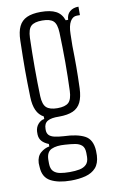

<svg xmlns="http://www.w3.org/2000/svg" viewBox="-86 -652 505 850"><g transform="rotate(-10 166.0 -227.0)"><path d="M162.5 152.5Q106.5 152.5 72.2 134.2Q38 116 36 70Q36 66 35.5 61.5Q35 57 35 51.5Q36.5 21.5 54.5 6Q72.5 -9.5 94 -13V-24Q74 -32 63.5 -43.8Q53 -55.5 52 -73.5Q52 -77.5 52 -80.2Q52 -83 52 -86.5Q53 -106.5 65.2 -120.5Q77.5 -134.5 93 -136.5V-148Q71.5 -159.5 60.8 -183Q50 -206.5 49 -243Q48 -280 47.5 -309Q47 -338 47 -365Q47 -392 47.5 -423.8Q48 -455.5 49 -497.5Q50 -536.5 61.5 -560.2Q73 -584 97 -595Q121 -606 159.5 -606Q203 -606 227.8 -593Q252.5 -580 262.5 -550.5H273.5Q274.5 -574.5 289.5 -587.2Q304.5 -600 328.5 -600V-562H314.5Q296 -562 284.8 -542.8Q273.5 -523.5 273 -486.5L272 -433.5Q272.5 -407 272.8 -384.2Q273 -361.5 273 -340Q273 -318.5 272.5 -295Q272 -271.5 271 -243Q269.5 -204.5 258 -180.8Q246.5 -157 222.5 -146.2Q198.5 -135.5 159.5 -135.5Q125 -136.5 108 -126.8Q91 -117 91 -92.5V-86Q91.5 -72.5 99.2 -64.2Q107 -56 123.2 -52Q139.5 -48 165 -46.5Q225 -44.5 258.5 -27Q292 -9.5 294.5 42Q294.5 47.5 294.5 52.5Q294.5 57.5 294.5 63Q292.5 98.5 275.2 117.8Q258 137 228.8 144.8Q199.5 152.5 162.5 152.5ZM163.5 114.5Q188.5 114.5 207.8 110.8Q227 107 238.5 95.5Q250 84 250.5 62Q250.5 56.5 250.5 52Q250.5 47.5 250.5 43Q250 20 238.8 9.8Q227.5 -0.5 208.2 -3.8Q189 -7 163.5 -8.5Q126 -11.5 103.2 -1.2Q80.5 9 79.5 43.5Q79.5 48 79.5 52.8Q79.5 57.5 79.5 62Q80 85.5 91 96.5Q102 107.5 120.5 111Q139 114.5 163.5 114.5ZM159.5 -173.5Q194.5 -173.5 209.5 -187.5Q224.5 -201.5 226 -239.5Q227 -269.5 227.8 -301.8Q228.5 -334 228.5 -367.2Q228.5 -400.5 227.8 -434.5Q227 -468.5 226 -501.5Q224.5 -540 209.5 -553.8Q194.5 -567.5 159.5 -567.5Q124.5 -567.5 109.5 -553.8Q94.5 -540 93 -501.5Q92 -468.5 91.5 -434.5Q91 -400.5 91 -367.2Q91 -334 91.5 -301.8Q92 -269.5 93 -239.5Q94.5 -201.5 110 -187.5Q125.5 -173.5 159.5 -173.5Z"/></g></svg>

Font: Big Shoulders Display Thin Light
Style: Regular
Weight: 300
Version: Version 2.002